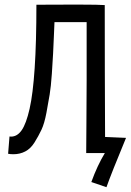

<svg xmlns="http://www.w3.org/2000/svg" viewBox="-20 -653 558 819"><path d="M14.6 2.9 20.5 -70.8Q22.9 -70.3 27.3 -70.3Q53.7 -70.3 72.8 -97.9Q91.8 -125.5 106.2 -188.7Q120.6 -252 127.9 -362.5Q135.3 -473.1 135.3 -632.8L269 -633.3H327.1Q399.4 -633.3 426.8 -631.3Q426.8 -350.6 428.2 -68.8L517.6 -64.9Q455.1 85.9 434.1 145.5L369.6 123.5Q395 53.2 427.2 0H424.8H347.7Q347.7 -24.9 348.6 -124.3Q349.6 -223.6 349.6 -310.5V-398.4V-558.6H212.4Q211.9 -543.5 210.4 -511.2Q208 -455.1 206.5 -424.8Q205.1 -394.5 201.2 -338.6Q197.3 -282.7 191.9 -250Q186.5 -217.3 178 -171.6Q169.4 -126 156.7 -99.1Q144 -72.3 127.4 -45.7Q110.8 -19 87.9 -7.1Q64.9 4.9 37.1 4.9Q24.9 4.9 14.6 2.9Z"/></svg>

Font: Fantasque Sans Mono
Style: Regular
Weight: 400
Monospace: yes
Designer: Jany Belluz
Version: Version 1.8.0 ; ttfautohint (v1.8.2)